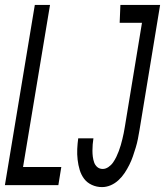

<svg xmlns="http://www.w3.org/2000/svg" viewBox="-25 -755 673 783"><path d="M391 8Q369 8 349.5 -1Q330 -10 318 -26Q306 -42 300 -62Q294 -82 291.5 -104Q289 -126 290 -147.5Q291 -169 294 -191H356Q354 -179 353 -166Q352 -153 352 -140.5Q352 -128 353.5 -116Q355 -104 359 -92.5Q363 -81 372 -73.5Q381 -66 394 -66Q406 -66 417.5 -74Q429 -82 436.5 -93Q444 -104 449.5 -115.5Q455 -127 459.5 -139Q464 -151 467.5 -163Q471 -175 474 -187.5Q477 -200 479.5 -212Q482 -224 484 -237L554 -662H463L466 -735H628L544 -225Q541 -207 537.5 -189Q534 -171 528.5 -153Q523 -135 517 -117.5Q511 -100 502.5 -83Q494 -66 483.5 -50Q473 -34 458.5 -20.5Q444 -7 426.5 0.5Q409 8 391 8ZM-5 0 117 -735H179L69 -74H225L213 0Z"/></svg>

Font: Iosevka SS04 Extended Oblique
Style: Regular
Weight: 400
Width: 7
Italic angle: -9°
Monospace: yes
Designer: Belleve Invis
Foundry: Belleve Invis
Version: Version 19.0.0; ttfautohint (v1.8.4)